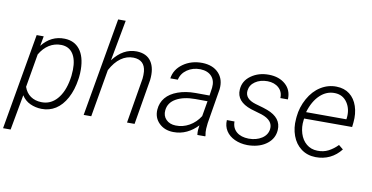

<svg xmlns="http://www.w3.org/2000/svg" viewBox="-99 -993 2791 1440"><g transform="rotate(10 1296.5 -273.5)"><path d="M244.1 10.3Q198.7 9.3 158.4 -9Q118.2 -27.3 93.3 -66.4L44.4 203.1H-13.2L113.8 -528.3H167.5L153.8 -453.6Q222.7 -541 326.2 -538.1Q400.4 -536.1 441.9 -482.9Q483.4 -429.7 484.9 -332Q485.4 -301.3 481.9 -272.5L480 -258.8Q467.8 -173.3 434.1 -111.3Q400.4 -49.3 352.1 -18.8Q303.7 11.7 244.1 10.3ZM423.8 -272.5 426.8 -318.8Q428.2 -397 398.4 -441.4Q368.7 -485.8 310.1 -487.8Q258.8 -488.8 217 -462.6Q175.3 -436.5 146.5 -386.7L103 -132.3Q118.7 -87.4 152.6 -64Q186.5 -40.5 233.9 -39.1Q304.7 -36.6 353.8 -92Q402.8 -147.5 419.9 -246.6Z M695.3 -439Q771.5 -540 875 -538.1Q951.2 -536.1 985.8 -484.9Q1020.5 -433.6 1010.3 -343.8L952.6 0H895L952.6 -344.7Q955.6 -372.6 953.6 -398.4Q945.3 -485.4 858.9 -487.8Q807.6 -488.8 763.2 -457.3Q718.8 -425.8 685.1 -362.3L622.6 0H564.9L695.3 -750H752.9Z M1430.7 0Q1428.2 -18.6 1429.2 -37.1L1433.6 -73.7Q1397 -34.2 1349.9 -11.7Q1302.7 10.7 1248 9.8Q1181.2 8.8 1139.4 -32.5Q1097.7 -73.7 1102.1 -136.2Q1106 -188.5 1137.9 -226.8Q1169.9 -265.1 1229 -286.4Q1288.1 -307.6 1361.3 -307.6L1469.2 -307.1L1478 -367.7Q1483.9 -421.9 1454.6 -454.6Q1425.3 -487.3 1368.2 -489.3Q1310.5 -490.2 1267.8 -460.7Q1225.1 -431.2 1214.4 -382.8H1157.2Q1167 -452.1 1228.5 -495.8Q1290 -539.6 1374 -538.6Q1455.6 -536.6 1499.8 -489.3Q1543.9 -441.9 1535.6 -366.2L1491.7 -100.6L1487.8 -58.1Q1486.3 -31.7 1491.7 -5.9L1490.7 0ZM1257.8 -41.5Q1311.5 -39.6 1360.6 -67.1Q1409.7 -94.7 1441.9 -145.5L1461.9 -262.2L1368.7 -262.7Q1279.8 -262.7 1223.6 -231.2Q1167.5 -199.7 1161.6 -141.1Q1157.2 -98.1 1184.3 -70.3Q1211.4 -42.5 1257.8 -41.5Z M1960.4 -137.7Q1968.3 -205.1 1878.4 -235.4L1794.4 -260.3Q1678.7 -299.3 1685.1 -390.6Q1688.5 -456.5 1745.8 -497.8Q1803.2 -539.1 1882.3 -538.1Q1960 -537.1 2008.3 -494.4Q2056.6 -451.7 2053.2 -380.4H1995.6Q1998.5 -427.7 1966.1 -457.5Q1933.6 -487.3 1879.9 -488.3Q1824.2 -488.3 1786.1 -462.2Q1748 -436 1743.2 -393.1Q1735.8 -330.1 1820.3 -304.7L1881.3 -287.1L1914.1 -275.9Q2024.4 -234.4 2018.1 -140.6Q2014.2 -77.1 1963.1 -36.4Q1912.1 4.4 1831.5 9.3L1811.5 9.8Q1758.3 8.8 1715.3 -11Q1672.4 -30.8 1649.4 -66.4Q1626.5 -102.1 1629.4 -148.4L1687.5 -147.9Q1687.5 -98.1 1721.2 -69.3Q1754.9 -40.5 1814 -39.6Q1872.6 -39.6 1913.6 -66.2Q1954.6 -92.8 1960.4 -137.7Z M2332 9.8Q2268.6 8.8 2222.2 -25.6Q2175.8 -60.1 2154.1 -119.4Q2132.3 -178.7 2138.7 -247.6L2140.1 -264.2Q2147 -337.4 2183.6 -403.6Q2220.2 -469.7 2276.4 -504.6Q2332.5 -539.6 2396.5 -538.1Q2455.6 -537.1 2496.3 -505.9Q2537.1 -474.6 2555.7 -418.9Q2574.2 -363.3 2567.4 -295.9L2563.5 -260.3H2197.8L2196.3 -248.5Q2189 -195.3 2204.1 -146.7Q2219.2 -98.1 2253.7 -69.6Q2288.1 -41 2336.4 -40Q2383.3 -38.6 2420.9 -58.1Q2458.5 -77.6 2490.2 -110.4L2524.4 -82.5Q2488.8 -36.6 2439.7 -12.9Q2390.6 10.7 2332 9.8ZM2393.6 -488.3Q2330.1 -490.7 2279.8 -443.4Q2229.5 -396 2204.1 -310.1L2510.7 -309.6L2512.2 -316.9Q2521 -386.2 2487.8 -436.3Q2454.6 -486.3 2393.6 -488.3Z"/></g></svg>

Font: TypoPRO Roboto
Style: Italic
Weight: 300
Italic angle: -12°
Designer: Google
Version: Version 2.136; 2016